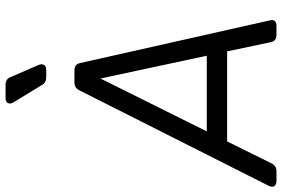

<svg xmlns="http://www.w3.org/2000/svg" viewBox="-202 -854 1039 708"><g transform="rotate(-90 318.0 -499.5)"><path d="M5 0Q-8 0 -13.5 -7.5Q-19 -15 -13 -28L340 -728Q349 -745 368 -745H413Q436 -745 440 -724L597 -26Q604 0 576 0H544Q521 0 517 -21L483 -182H151L70 -18Q61 0 41 0ZM188 -257H467L383 -649ZM388 -849Q368 -849 359 -865L295 -970Q288 -982 292.5 -990.5Q297 -999 311 -999H360Q381 -999 388 -981L433 -877Q438 -865 433 -857Q428 -849 414 -849Z"/></g></svg>

Font: Pitagon Sans Text
Style: Italic
Weight: 400
Italic angle: -8°
Designer: Travis Tran
Foundry: Pitagon
Version: Version 1.001; ttfautohint (v1.8.4.7-5d5b);gftools[0.9.26]